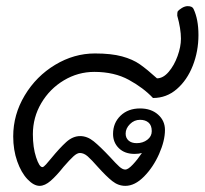

<svg xmlns="http://www.w3.org/2000/svg" viewBox="-20 -612 666 625"><path d="M87 -175Q87 -132 97.5 -100Q108 -68 118 -68Q122 -68 130 -77Q138 -86 147 -97Q174 -130 195.5 -149.5Q217 -169 241 -169Q264 -169 285 -152Q306 -135 338 -101Q358 -79 368.5 -69.5Q379 -60 388 -60Q397 -60 412.5 -76.5Q428 -93 442 -114Q432 -111 418 -111Q386 -111 367 -129.5Q348 -148 348 -176Q348 -212 372.5 -235.5Q397 -259 436 -259Q472 -259 494.5 -239Q517 -219 517 -189Q517 -154 498 -111Q479 -68 449 -37.5Q419 -7 388 -7Q365 -7 345.5 -22.5Q326 -38 299 -68Q278 -92 265.5 -103Q253 -114 240 -114Q231 -114 219 -103Q207 -92 187 -69Q164 -40 145 -23.5Q126 -7 109 -7Q90 -7 69.5 -28.5Q49 -50 36 -87Q23 -124 23 -168Q23 -239 60.5 -301.5Q98 -364 159.5 -401Q221 -438 289 -438Q342 -438 377 -428.5Q412 -419 435.5 -402.5Q459 -386 491 -357Q511 -357 529 -378Q547 -399 558 -429.5Q569 -460 569 -486Q569 -518 557 -561Q557 -570 558 -574Q562 -580 572 -586Q582 -592 591 -592Q606 -592 610 -583Q626 -549 626 -498Q626 -445 607.5 -398Q589 -351 555.5 -322Q522 -293 478 -293Q447 -326 399.5 -352Q352 -378 287 -378Q234 -378 188 -350.5Q142 -323 114.5 -276.5Q87 -230 87 -175ZM474 -185Q474 -204 463.5 -213Q453 -222 436 -222Q417 -222 403 -208Q389 -194 389 -177Q389 -163 398.5 -154.5Q408 -146 425 -146Q445 -146 459.5 -157Q474 -168 474 -185Z"/></svg>

Font: Mali
Style: Italic
Weight: 400
Italic angle: -10°
Version: Version 1.000; ttfautohint (v1.6)